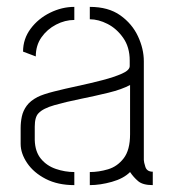

<svg xmlns="http://www.w3.org/2000/svg" viewBox="-20 -539 504 558"><path d="M196 -1Q148 -1 113 -19Q78 -37 59 -65Q40 -93 40 -121V-167Q40 -184 43.5 -200.5Q47 -217 57.5 -231.5Q68 -246 89 -257Q105 -265 136.5 -273Q168 -281 205.5 -289Q243 -297 277.5 -306Q312 -315 334.5 -325Q357 -335 357 -347V-363Q357 -402 338 -429Q319 -456 292.5 -469.5Q266 -483 241 -483V-519Q295 -519 329.5 -494.5Q364 -470 381 -433.5Q398 -397 398 -361V-74Q398 -68 402.5 -54Q407 -40 424 -40V-1Q395 -1 381.5 -12.5Q368 -24 358 -39Q339 -20 305 -10.5Q271 -1 241 -1V-39Q267 -39 294 -47Q321 -55 339.5 -79Q358 -103 358 -149V-292Q334 -279 295 -269.5Q256 -260 214 -251.5Q172 -243 138.5 -233.5Q105 -224 92 -210Q81 -199 81 -171V-132Q82 -98 99 -77.5Q116 -57 142.5 -48Q169 -39 196 -39ZM84 -375 47 -389Q47 -426 69 -455.5Q91 -485 125.5 -502Q160 -519 196 -519V-481Q169 -481 143 -467.5Q117 -454 100.5 -430.5Q84 -407 84 -375Z"/></svg>

Font: Stick No Bills ExtraLight ExtraLight
Style: Regular
Weight: 250
Version: Version 2.000